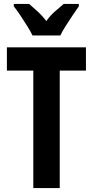

<svg xmlns="http://www.w3.org/2000/svg" viewBox="-20 -954 471 974"><path d="M283 0H149V-596H15V-714H416V-596H283ZM145 -774Q136 -793 119 -820.5Q102 -848 83.5 -875.5Q65 -903 50 -922V-934H128Q144 -920 169 -897.5Q194 -875 215 -847Q236 -877 260 -897Q284 -917 303 -934H380V-922Q366 -902 348 -875.5Q330 -849 313 -822Q296 -795 286 -774Z"/></svg>

Font: Noto Sans Sinhala UI ExtraCondensed
Style: Bold
Weight: 700
Width: 2
Designer: Jelle Bosma - Monotype Design Team
Foundry: Monotype Imaging Inc.
Version: Version 2.006; ttfautohint (v1.8.4.7-5d5b)